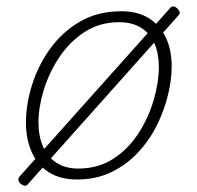

<svg xmlns="http://www.w3.org/2000/svg" viewBox="-20 -555 629 614"><path d="M226 19Q173 19 136.5 -4Q100 -27 81.5 -68.5Q63 -110 63 -164Q63 -220 82 -282Q101 -344 139.5 -398Q178 -452 235 -485.5Q292 -519 368 -519Q420 -519 455.5 -497Q491 -475 510 -435.5Q529 -396 529 -343Q529 -301 517.5 -252.5Q506 -204 482.5 -156Q459 -108 422.5 -68.5Q386 -29 337 -5Q288 19 226 19ZM230 -16Q295 -16 343.5 -48Q392 -80 424 -130.5Q456 -181 472 -237Q488 -293 488 -341Q488 -384 474 -416Q460 -448 431.5 -466Q403 -484 361 -484Q299 -484 251 -453Q203 -422 170 -372.5Q137 -323 120 -267.5Q103 -212 103 -164Q103 -120 117.5 -86.5Q132 -53 160.5 -34.5Q189 -16 230 -16ZM70 33Q65 40 59 39Q53 38 46 33Q40 27 39 21Q38 15 43 9L523 -528Q528 -535 534.5 -534.5Q541 -534 548 -527Q553 -522 554.5 -516.5Q556 -511 550 -505Z"/></svg>

Font: Playwrite MX Thin
Style: Regular
Weight: 250
Designer: Veronika Burian, José Scaglione
Foundry: TypeTogether
Version: Version 1.002